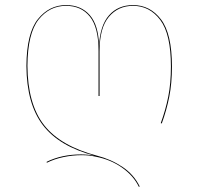

<svg xmlns="http://www.w3.org/2000/svg" viewBox="-20 -546 781 756"><path d="M657 -284Q657 -218 646.5 -165Q636 -112 617 -60L613 -61Q632 -113 642.5 -165.5Q653 -218 653 -284Q653 -412 611 -467.5Q569 -523 504 -523Q445 -523 408.5 -479.5Q372 -436 372 -344V-168H368V-346Q368 -438 334 -480.5Q300 -523 240 -523Q175 -523 132 -469Q89 -415 88 -287Q89 -136 153.5 -53.5Q218 29 362 67Q417 81 462 111Q507 141 530 188L527 190Q506 146 460.5 114Q415 82 357 71Q332 65 301 65Q266 65 230 72.5Q194 80 164 95V91Q223 62 299 62Q325 62 352 67Q214 31 149.5 -52.5Q85 -136 84 -286V-287Q85 -416 129.5 -471Q174 -526 240 -526Q299 -526 333.5 -486.5Q368 -447 370 -366Q374 -446 409.5 -486Q445 -526 504 -526Q571 -526 614 -469.5Q657 -413 657 -284Z"/></svg>

Font: FiraGO Four
Style: Regular
Weight: 100
Designer: bBox Type
Foundry: bBox Type GmbH
Version: Version 1.001